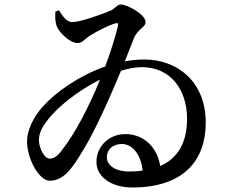

<svg xmlns="http://www.w3.org/2000/svg" viewBox="-20 -793 1040 852"><path d="M300 -695C275 -695 256 -724 242 -747L226 -742C225 -724 223 -701 232 -676C241 -651 289 -602 324 -602C346 -602 356 -620 379 -635C410 -654 457 -679 491 -689C503 -693 506 -689 503 -676C489 -619 469 -558 447 -498C330 -457 227 -384 169 -319C128 -273 100 -215 100 -166C100 -86 155 9 200 9C261 9 298 -41 351 -130C402 -213 467 -359 517 -479C550 -489 581 -495 609 -495C739 -495 809 -393 810 -269C811 -158 767 -90 691 -56C679 -135 622 -198 536 -198C465 -198 408 -145 408 -74C408 -9 473 39 567 39C803 39 893 -90 893 -248C893 -434 764 -529 620 -529C591 -529 562 -526 534 -521L574 -623C592 -666 626 -671 626 -695C626 -728 547 -773 515 -773C500 -773 489 -753 471 -746C433 -730 338 -695 300 -695ZM613 -36C594 -33 574 -32 553 -32C489 -32 454 -61 454 -96C454 -129 481 -154 520 -154C575 -154 607 -96 613 -36ZM424 -440C373 -314 310 -197 258 -131C236 -99 218 -89 201 -89C177 -89 155 -133 153 -166C151 -193 162 -223 188 -256C235 -320 329 -392 424 -440Z"/></svg>

Font: Noto Serif JP SemiBold
Style: Regular
Weight: 600
Designer: Ryoko NISHIZUKA 西塚涼子 (kana & ideographs); Frank Grießhammer (Latin, Greek & Cyrillic); Wenlong ZHANG 张文龙 (bopomofo); San
Foundry: Adobe
Version: Version 2.001;hotconv 1.1.0;makeotfexe 2.6.0